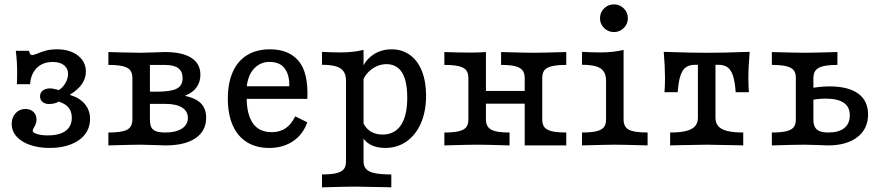

<svg xmlns="http://www.w3.org/2000/svg" viewBox="-20 -646 3898 853"><path d="M32 -95.7Q32 -124.4 49.2 -143.1Q66.3 -161.8 92.7 -161.8Q114.6 -161.8 128.4 -149Q142.2 -136.2 142.2 -115.3Q142.2 -104.9 138.9 -96Q135.7 -87.1 130.1 -78.4Q128.4 -75 126.7 -71.6Q125.1 -68.2 125.1 -65.7Q125.1 -56.6 144.2 -50.6Q163.3 -44.5 192.4 -44.5Q244.4 -44.5 271.7 -64.7Q299 -84.9 299 -122.6Q299 -150.4 284.5 -168.1Q270.1 -185.8 240.3 -194.5Q236.9 -192.9 232.9 -190.4Q217.4 -184 197.6 -184Q179.7 -184 168.8 -193.3Q157.9 -202.5 157.9 -217.9Q157.9 -234 170 -243.7Q182.2 -253.3 202.4 -253.3Q214.5 -253.3 241.1 -246.1Q258 -255.1 270.2 -276.2Q282.4 -297.2 282.4 -317.3Q282.4 -342.4 264.1 -356.5Q245.8 -370.7 214 -370.7Q170.4 -370.7 143.7 -344.3Q116.9 -318 113.7 -272H55Q56.5 -307 56.1 -338.5Q55.7 -370 52.6 -399.2L50.2 -420.3H108.9Q110.6 -410.6 114.3 -405.8Q117.9 -401 123.6 -401Q127.2 -401 145 -407.5Q165.4 -416.4 185.3 -421.6Q205.3 -426.9 233.1 -426.9Q290.1 -426.9 325.8 -399.5Q361.5 -372.2 361.5 -327.8Q361.5 -298.2 343.8 -272.6Q326.1 -246.9 291.1 -225.7V-224.1Q333.5 -211.6 356.8 -184Q380 -156.5 380 -117.4Q380 -78.7 358.1 -49.8Q336.1 -20.8 295.3 -4.7Q254.5 11.3 200.6 11.3Q151 11.3 112.7 -2.3Q74.4 -15.8 53.2 -40Q32 -64.1 32 -95.7Z M568.2 -115.3V-299.5Q568.2 -322 558.3 -334.1Q548.5 -346.3 525.4 -351.9Q502.3 -357.6 461.5 -357.6V-414.8L516.1 -413.2Q572.3 -411.6 604.3 -411.6Q626.9 -411.6 664.8 -413.2Q698.6 -414.8 712.8 -414.8Q789.5 -414.8 829.9 -389.1Q870.3 -363.4 870.3 -314Q870.3 -281.7 853.3 -258.1Q836.4 -234.5 803.4 -221.4V-219.7Q835.2 -212.8 855.5 -200.3Q875.9 -187.8 885.9 -168.7Q895.9 -149.5 895.9 -123.1Q895.9 -64.4 848.8 -32.2Q801.7 0 715.2 0Q700.1 -0.1 666.2 -1.6Q628.9 -3.2 604.8 -3.2Q574.4 -3.2 461.5 0V-57.3Q521.9 -57.3 545 -69.8Q568.2 -82.3 568.2 -115.3ZM814.7 -122.2Q814.7 -152.1 788.6 -168.3Q762.5 -184.5 715.1 -184.5H624.5V-238.7H677.1Q739.5 -238.7 765.4 -252.3Q791.3 -265.8 791.3 -298.8Q791.3 -328.5 772.1 -343Q752.9 -357.5 713 -357.5H635.1L646.1 -365.6V-115.3Q646.1 -92.7 652.3 -80.6Q658.5 -68.4 673.4 -62.8Q688.2 -57.3 713.9 -57.3Q760.8 -57.3 787.8 -74.5Q814.7 -91.7 814.7 -122.2Z M992.2 -208.1Q992.2 -277.4 1014.3 -326.7Q1036.3 -375.9 1078.3 -401.4Q1120.3 -426.9 1179.8 -426.9Q1262.3 -426.9 1306.3 -375.6Q1350.3 -324.3 1345.5 -206.9H1045L1044.1 -262.6H1265.1Q1266.8 -311.8 1245.2 -341.4Q1223.7 -371 1176.6 -371Q1136.4 -371 1107.9 -340.4Q1079.4 -309.8 1074.9 -249.2L1077.4 -245.8Q1075.8 -230.3 1075.8 -214.2Q1075.8 -137.5 1103.7 -98.1Q1131.6 -58.8 1186.9 -58.8Q1222.8 -58.8 1248.3 -75.8Q1273.8 -92.8 1291.6 -129.1L1345 -102.7Q1326.7 -49 1282.1 -18.9Q1237.6 11.3 1175.7 11.3Q1118.1 11.3 1076.7 -14.5Q1035.3 -40.4 1013.8 -89.6Q992.2 -138.8 992.2 -208.1Z M1517.1 71V-287.3Q1517.1 -326 1492.8 -342.1Q1468.5 -358.3 1410.5 -358.3V-415.6Q1451.8 -413.1 1492.6 -413.1Q1550.4 -413.1 1595.1 -424.4V70.4Q1595.1 92.3 1606.6 104.9Q1618.2 117.6 1644.7 123.3Q1671.3 129 1718.5 129V186.3L1691.7 185.5Q1582.5 183.1 1556.1 183.1Q1522.9 183.1 1410.5 186.3V129Q1451.3 129 1474.4 123.4Q1497.5 117.7 1507.3 105.6Q1517.1 93.5 1517.1 71ZM1585.3 -48.4 1593.6 -99.9Q1606.2 -74.1 1628 -61.1Q1649.9 -48.2 1679.4 -48.2Q1732.9 -48.2 1761.1 -89.9Q1789.3 -131.6 1789.3 -212.2Q1789.3 -261.2 1779.2 -294.4Q1769 -327.6 1748.3 -344.3Q1727.5 -361 1697.7 -361Q1661.9 -361 1631.6 -338.8Q1601.2 -316.5 1589.5 -280.7L1583.9 -324.2Q1594 -370.2 1631.7 -398.5Q1669.4 -426.9 1720.3 -426.9Q1766.4 -426.9 1801.1 -401.8Q1835.8 -376.7 1854.4 -330.1Q1872.9 -283.6 1872.9 -221.1Q1872.9 -151.5 1850.1 -98.9Q1827.2 -46.3 1786.1 -17.5Q1744.9 11.3 1691.2 11.3Q1651.7 11.3 1624.2 -4.2Q1596.7 -19.6 1585.3 -48.4Z M2206.2 -357.6V-414.8Q2314.7 -411.6 2351.2 -411.6Q2383.3 -411.6 2495.8 -414.8V-357.6Q2455 -357.6 2431.9 -351.9Q2408.8 -346.3 2398.9 -334.2Q2389.1 -322.1 2389.1 -299.5V0H2311.1V-299.5Q2311.1 -321.3 2301.1 -333.8Q2291 -346.3 2268.7 -351.9Q2246.3 -357.6 2206.2 -357.6ZM2060.9 -115.3V-299.5Q2060.9 -322.1 2051.1 -334.2Q2041.2 -346.3 2018.1 -351.9Q1995 -357.6 1954.2 -357.6V-414.8Q2019.9 -412.4 2067.7 -412.4Q2104.4 -412.4 2138.9 -414.8V-115.3Q2138.9 -93.5 2148.9 -81Q2158.9 -68.5 2181.3 -62.9Q2203.7 -57.3 2243.8 -57.3V0Q2135.8 -3.2 2099.4 -3.2Q2067.1 -3.2 1954.2 0V-57.3Q1995 -57.3 2018.1 -62.9Q2041.2 -68.5 2051.1 -80.6Q2060.9 -92.7 2060.9 -115.3ZM2109.9 -241.9H2340.1V-185.5H2109.9ZM2495.8 -57.3V0H2351.2L2389.1 -115.3Q2389.1 -92.7 2398.9 -80.6Q2408.8 -68.5 2431.9 -62.9Q2455 -57.3 2495.8 -57.3Z M2672.5 -115.3V-287.3Q2672.5 -325.9 2648.2 -342.1Q2623.9 -358.3 2565.8 -358.3V-415.6Q2606.7 -413.1 2647.5 -413.1Q2705.9 -413.1 2750.4 -424.4V-115.3Q2750.4 -82.3 2773.6 -69.8Q2796.8 -57.3 2857.1 -57.3V0Q2744.7 -3.2 2711.7 -3.2Q2678.7 -3.2 2565.8 0V-57.3Q2606.5 -57.3 2629.7 -62.9Q2652.8 -68.5 2662.6 -80.6Q2672.5 -92.7 2672.5 -115.3ZM2645.6 -565Q2645.6 -590.7 2663.8 -608.6Q2682 -626.5 2707.5 -626.5Q2733 -626.5 2751.2 -608.6Q2769.4 -590.7 2769.4 -565Q2769.4 -539.4 2751.2 -521.5Q2733 -503.6 2707.5 -503.6Q2682 -503.6 2663.8 -521.4Q2645.6 -539.3 2645.6 -565Z M3080.6 -123.4V-358.2H3067.7Q3042.5 -358.2 3026.9 -347Q3011.4 -335.7 3002.8 -309.4Q2994.2 -283.1 2990.8 -236.3H2932Q2934.4 -259.7 2934.4 -301.7Q2934.4 -325.3 2932.9 -355.4Q2931.3 -385.5 2928.8 -415.6L2963.9 -414.7Q3042.1 -411.5 3119.6 -411.5Q3197.3 -411.5 3275.4 -414.7L3310.5 -415.6Q3308 -385.5 3306.4 -355.4Q3304.8 -325.3 3304.8 -301.7Q3304.8 -259.7 3307.2 -236.3H3248.5Q3245.1 -283.1 3236.5 -309.4Q3227.9 -335.7 3212.3 -347Q3196.7 -358.2 3171.5 -358.2H3158.6V-123.4Q3158.6 -99.9 3171.2 -85.4Q3183.8 -70.9 3211.1 -64.1Q3238.3 -57.3 3282 -57.3V0L3254.5 -0.8Q3145.5 -3.2 3119.7 -3.2Q3093.8 -3.2 2984.7 -0.8L2957.2 0V-57.3Q3000.9 -57.3 3028.2 -64.1Q3055.4 -70.9 3068 -85.4Q3080.6 -99.9 3080.6 -123.4Z M3515.7 -115.3V-299.5Q3515.7 -322.1 3505.9 -334.2Q3496.1 -346.3 3473 -351.9Q3449.9 -357.6 3409.1 -357.6V-414.8Q3521.5 -411.6 3555.3 -411.6Q3587.5 -411.6 3700.4 -414.8V-357.6Q3660.3 -357.6 3637.2 -351.9Q3614.1 -346.3 3603.9 -333.8Q3593.7 -321.3 3593.7 -299.5V-113.2Q3593.7 -93.7 3600.6 -81.2Q3607.6 -68.8 3622.3 -63Q3637 -57.3 3660.4 -57.3Q3706.4 -57.3 3730.9 -77Q3755.4 -96.7 3755.4 -133.9Q3755.4 -171.1 3728.6 -189.5Q3701.8 -207.9 3647 -207.9Q3609.3 -207.9 3567.7 -197.9V-252Q3623.9 -262.2 3665 -262.2Q3748.9 -262.2 3792.8 -230.1Q3836.6 -198.1 3836.6 -137.5Q3836.6 -73.8 3789.2 -36.9Q3741.7 0 3658.8 0Q3637.4 -0.7 3614.6 -1.6Q3574.3 -3.2 3552 -3.2Q3521.5 -3.2 3409.1 0V-57.3Q3449.9 -57.3 3473 -62.9Q3496.1 -68.5 3505.9 -80.6Q3515.7 -92.7 3515.7 -115.3Z"/></svg>

Font: Playfair Micro SmCond SmLight
Style: Regular
Weight: 360
Width: 4
Designer: Claus Eggers Sørensen
Foundry: Claus Eggers Sørensen
Version: Version 2.100;Glyphs 3.2 (3219)